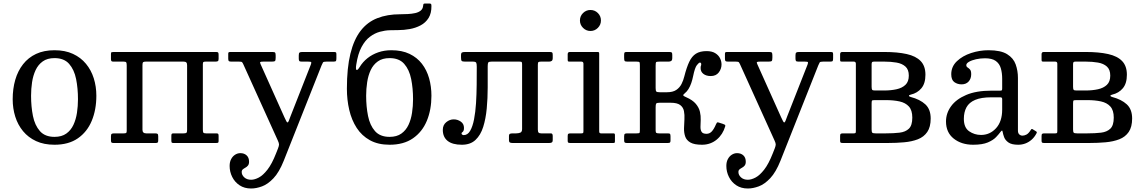

<svg xmlns="http://www.w3.org/2000/svg" viewBox="-20 -817 6518 1097"><path d="M157.5 -270Q157.5 -309 163.2 -347.2Q169 -385.5 183.5 -416.5Q198 -447.5 224.2 -466.2Q250.5 -485 291.5 -485Q346 -485 375 -452Q404 -419 414.8 -365.5Q425.5 -312 425.5 -250Q425.5 -211 419.8 -172.8Q414 -134.5 399.5 -103.5Q385 -72.5 358.8 -53.8Q332.5 -35 291.5 -35Q237 -35 208 -68Q179 -101 168.2 -154.5Q157.5 -208 157.5 -270ZM52.5 -250Q52.5 -197.5 67.2 -150.5Q82 -103.5 111.8 -67.5Q141.5 -31.5 186.2 -10.8Q231 10 291.5 10Q372 10 425 -26.8Q478 -63.5 504.2 -126.8Q530.5 -190 530.5 -270Q530.5 -322.5 515.8 -369.5Q501 -416.5 471.2 -452.5Q441.5 -488.5 396.8 -509.2Q352 -530 291.5 -530Q231 -530 186.2 -509Q141.5 -488 111.8 -450Q82 -412 67.2 -361Q52.5 -310 52.5 -250Z M794 -75.5V-445.5Q794 -458.5 798 -461.8Q802 -465 814 -465H1028Q1039.5 -465 1044.2 -460.5Q1049 -456 1049 -444.5V-74.5Q1049 -61.5 1045 -58.2Q1041 -55 1029 -55H971.5Q963.5 -55 961.2 -52Q959 -49 959 -40.5V-15.5Q959 -7.5 960.5 -3.8Q962 0 970 0H1213.5Q1222 0 1225.5 -1.5Q1229 -3 1229 -11V-40Q1229 -48.5 1226.8 -51.8Q1224.5 -55 1216 -55H1157Q1144 -55 1141.5 -59.8Q1139 -64.5 1139 -77.5V-451Q1139 -460.5 1142.8 -462.8Q1146.5 -465 1156 -465H1211Q1221 -465 1225 -467.8Q1229 -470.5 1229 -481V-504Q1229 -513.5 1226.5 -516.8Q1224 -520 1215 -520H629.5Q621.5 -520 617.8 -518.8Q614 -517.5 614 -509V-480Q614 -471.5 616.5 -468.2Q619 -465 627 -465H686Q699 -465 701.5 -460.2Q704 -455.5 704 -442.5V-69Q704 -59.5 700.5 -57.2Q697 -55 687 -55H632Q622.5 -55 618.2 -52.2Q614 -49.5 614 -39V-16Q614 -6.5 616.5 -3.2Q619 0 628 0H870Q878.5 0 881.2 -3Q884 -6 884 -15V-38Q884 -49 880.2 -52Q876.5 -55 866.5 -55H815Q794 -55 794 -75.5Z M1292 131Q1292 164.5 1306.8 194Q1321.5 223.5 1349 241.8Q1376.5 260 1415 260Q1444 260 1477.2 247.8Q1510.5 235.5 1542.8 201.2Q1575 167 1601 102L1817.5 -444Q1822.5 -456 1825.5 -460.5Q1828.5 -465 1845.5 -465H1886.5Q1898 -465 1900 -469.5Q1902 -474 1902 -485V-508Q1902 -516.5 1898.5 -518.2Q1895 -520 1886.5 -520H1707.5Q1695 -520 1691 -516.5Q1687 -513 1687 -500V-483Q1687 -473 1689.8 -469Q1692.5 -465 1703.5 -465H1739.5Q1755.5 -465 1757.8 -462Q1760 -459 1756 -448L1640 -153Q1633.5 -135.5 1630 -126.5Q1626.5 -117.5 1622.5 -117.5Q1619.5 -117.5 1615.8 -124.8Q1612 -132 1605 -147L1469 -450Q1464 -460.5 1467.5 -462.8Q1471 -465 1486.5 -465H1533.5Q1548 -465 1551.5 -468.8Q1555 -472.5 1555 -487.5V-500Q1555 -513 1551.8 -516.5Q1548.5 -520 1536.5 -520H1297.5Q1290.5 -520 1287.2 -518.5Q1284 -517 1284 -510V-482Q1284 -471.5 1287.2 -468.2Q1290.5 -465 1301.5 -465H1344.5Q1359.5 -465 1362.8 -462Q1366 -459 1370.5 -449L1567 -15Q1574 0 1574.2 7.8Q1574.5 15.5 1568.5 31L1557 60Q1533.5 120 1508 152.5Q1482.5 185 1458.5 197.5Q1434.5 210 1415 210Q1390.5 210 1375.8 196.5Q1361 183 1361 166Q1361 156 1367.2 150.8Q1373.5 145.5 1382 141Q1390.5 136.5 1396.8 128.8Q1403 121 1403 107Q1403 83.5 1389.2 70.8Q1375.5 58 1353 58Q1337.5 58 1323.5 66.8Q1309.5 75.5 1300.8 91.8Q1292 108 1292 131Z M2072 -270Q2072 -309 2077.8 -347.2Q2083.5 -385.5 2098 -416.5Q2112.5 -447.5 2138.8 -466.2Q2165 -485 2206 -485Q2260.5 -485 2289.5 -452Q2318.5 -419 2329.2 -365.5Q2340 -312 2340 -250Q2340 -211 2334.2 -172.8Q2328.5 -134.5 2314 -103.5Q2299.5 -72.5 2273.2 -53.8Q2247 -35 2206 -35Q2151.5 -35 2122.5 -68Q2093.5 -101 2082.8 -154.5Q2072 -208 2072 -270ZM2445 -782.5Q2445 -791.5 2442.8 -794.2Q2440.5 -797 2432 -797H2411.5Q2401.5 -797 2400 -794.5Q2398.5 -792 2397.5 -783.5Q2396 -766.5 2383.8 -756.5Q2371.5 -746.5 2352.2 -742.2Q2333 -738 2310.5 -736.8Q2288 -735.5 2266 -735.5Q2192.5 -735.5 2135.8 -713.2Q2079 -691 2040.5 -641.2Q2002 -591.5 1982 -510Q1962 -428.5 1962 -310Q1962 -246.5 1975.5 -188.8Q1989 -131 2018 -86.2Q2047 -41.5 2093.5 -15.8Q2140 10 2206 10Q2286.5 10 2339.5 -26.8Q2392.5 -63.5 2418.8 -126.8Q2445 -190 2445 -270Q2445 -322.5 2431.8 -369.5Q2418.5 -416.5 2390.8 -452.5Q2363 -488.5 2319.8 -509.2Q2276.5 -530 2216 -530Q2175.5 -530 2141 -518Q2106.5 -506 2079.5 -484.5Q2052.5 -463 2035 -434Q2021.5 -412.5 2016.5 -418Q2011.5 -423.5 2015.5 -447.5Q2025 -510 2045.8 -548.5Q2066.5 -587 2093.8 -607.2Q2121 -627.5 2150.5 -635.5Q2180 -643.5 2207.2 -644.2Q2234.5 -645 2255 -645Q2287.5 -645 2321 -651Q2354.5 -657 2383 -672Q2411.5 -687 2428.5 -714Q2445.5 -741 2445 -782.5Z M2510 -75Q2510 -34 2537.5 -12Q2565 10 2619 10Q2667.5 10 2696.8 -17.5Q2726 -45 2740.8 -91.8Q2755.5 -138.5 2761 -197Q2766.5 -255.5 2766.5 -318Q2766.5 -380.5 2766.5 -439Q2766.5 -455 2769.8 -460Q2773 -465 2789 -465H2948Q2959.5 -465 2961.2 -461.5Q2963 -458 2963 -448V-80Q2963 -63 2952.5 -59Q2942 -55 2929 -55H2911Q2897 -55 2892.5 -52Q2888 -49 2888 -41V-16Q2888 -6.5 2892.8 -3.2Q2897.5 0 2908 0H3118Q3128.5 0 3133.2 -3.5Q3138 -7 3138 -16V-39Q3138 -46 3136 -50.5Q3134 -55 3127 -55H3072Q3061 -55 3057 -59.8Q3053 -64.5 3053 -77V-447Q3053 -459.5 3056.5 -462.2Q3060 -465 3072 -465H3117Q3126.5 -465 3132.2 -469Q3138 -473 3138 -486V-503Q3138 -514.5 3134.8 -517.2Q3131.5 -520 3120 -520H2639Q2625.5 -520 2619.8 -517.2Q2614 -514.5 2614 -500V-490Q2614 -474 2617.5 -469.5Q2621 -465 2636.5 -465H2680.5Q2697.5 -465 2700.8 -458.8Q2704 -452.5 2704 -435.5Q2704 -386.5 2703.5 -332.5Q2703 -278.5 2699.8 -227.5Q2696.5 -176.5 2688.5 -135.2Q2680.5 -94 2666.2 -69.5Q2652 -45 2629 -45Q2625.5 -45 2621.2 -47.5Q2617 -50 2617 -55Q2617 -58.5 2620.5 -60.8Q2624 -63 2627.5 -68.2Q2631 -73.5 2631 -86Q2631 -109.5 2612.8 -122.2Q2594.5 -135 2572 -135Q2549.5 -135 2529.8 -119Q2510 -103 2510 -75Z M3293.5 -700Q3293.5 -675.5 3311.2 -657.8Q3329 -640 3353.5 -640Q3378.5 -640 3396 -657.8Q3413.5 -675.5 3413.5 -700Q3413.5 -725 3396 -742.5Q3378.5 -760 3353.5 -760Q3329 -760 3311.2 -742.5Q3293.5 -725 3293.5 -700ZM3301.5 -465Q3313.5 -465 3313.5 -453V-69Q3313.5 -61 3312 -58Q3310.5 -55 3302 -55H3240Q3231 -55 3227.2 -52.5Q3223.5 -50 3223.5 -40V-12Q3223.5 -4 3227 -2Q3230.5 0 3239 0H3484Q3491 0 3492.2 -2.5Q3493.5 -5 3493.5 -12V-45Q3493.5 -52 3491 -53.5Q3488.5 -55 3481.5 -55H3414Q3408 -55 3405.8 -57.8Q3403.5 -60.5 3403.5 -67V-509.5Q3403.5 -516 3401.8 -518Q3400 -520 3394 -520H3235.5Q3223.5 -520 3223.5 -507V-477Q3223.5 -469.5 3225 -467.2Q3226.5 -465 3234 -465Z M4123.5 -95Q4125.5 -101.5 4122 -104Q4118.5 -106.5 4111 -109L4086 -117Q4078.5 -119.5 4075.8 -115.8Q4073 -112 4070.5 -106Q4059.5 -80 4047 -66.2Q4034.5 -52.5 4017 -52.5Q3996 -52.5 3989 -63.2Q3982 -74 3982.2 -92Q3982.5 -110 3983.5 -132.2Q3984.5 -154.5 3979.2 -178Q3974 -201.5 3955.8 -223.5Q3937.5 -245.5 3899.5 -262Q3893.5 -265 3889.5 -267Q3885.5 -269 3884.2 -271.5Q3883 -274 3885 -276.8Q3887 -279.5 3892.5 -284Q3904.5 -293.5 3913.8 -308.5Q3923 -323.5 3929.5 -342.2Q3936 -361 3940 -381Q3950 -430.5 3961.8 -445Q3973.5 -459.5 3978.5 -459.5Q3986.5 -459.5 3986.5 -450Q3986.5 -446.5 3986 -444.5Q3985.5 -442.5 3984.8 -441Q3984 -439.5 3983.5 -436.5Q3983 -433.5 3983 -428Q3983 -407 3999 -394.8Q4015 -382.5 4041 -382.5Q4071 -382.5 4086.8 -403.2Q4102.5 -424 4102.5 -448.5Q4102.5 -467 4093.8 -484.5Q4085 -502 4066.2 -513.5Q4047.5 -525 4017 -525Q3979.5 -525 3956.2 -510.2Q3933 -495.5 3918 -463.8Q3903 -432 3890 -381Q3884.5 -358 3874 -337.2Q3863.5 -316.5 3844 -303.2Q3824.5 -290 3791 -290H3749.5Q3733.5 -290 3729.8 -294.2Q3726 -298.5 3726 -314V-441.5Q3726 -459 3729 -462Q3732 -465 3749.5 -465H3800Q3809.5 -465 3815.2 -469Q3821 -473 3821 -486V-503Q3821 -514.5 3817.8 -517.2Q3814.5 -520 3803 -520H3560Q3550.5 -520 3548.2 -516.5Q3546 -513 3546 -503V-487.5Q3546 -474 3548.5 -469.5Q3551 -465 3564 -465H3616.5Q3632.5 -465 3634.2 -461Q3636 -457 3636 -441V-76.5Q3636 -61.5 3634.2 -58.2Q3632.5 -55 3617 -55H3564Q3553.5 -55 3549.8 -52Q3546 -49 3546 -37.5V-16Q3546 -6.5 3549 -3.2Q3552 0 3561.5 0H3794.5Q3804.5 0 3807.8 -2.5Q3811 -5 3811 -14.5V-37Q3811 -48 3808.5 -51.5Q3806 -55 3795.5 -55H3746Q3734 -55 3730 -57.8Q3726 -60.5 3726 -72V-204Q3726 -220.5 3729.2 -225.2Q3732.5 -230 3749 -230H3811Q3849 -230 3866.2 -217Q3883.5 -204 3887.8 -182.5Q3892 -161 3890.5 -135.5Q3889 -110 3888.2 -84.5Q3887.5 -59 3894.8 -37.5Q3902 -16 3924.2 -3Q3946.5 10 3991 10Q4016 10 4037.2 2.2Q4058.5 -5.5 4075.5 -19.8Q4092.5 -34 4104.8 -53.2Q4117 -72.5 4123.5 -95Z M4130 131Q4130 164.5 4144.8 194Q4159.5 223.5 4187 241.8Q4214.5 260 4253 260Q4282 260 4315.2 247.8Q4348.5 235.5 4380.8 201.2Q4413 167 4439 102L4655.5 -444Q4660.5 -456 4663.5 -460.5Q4666.5 -465 4683.5 -465H4724.5Q4736 -465 4738 -469.5Q4740 -474 4740 -485V-508Q4740 -516.5 4736.5 -518.2Q4733 -520 4724.5 -520H4545.5Q4533 -520 4529 -516.5Q4525 -513 4525 -500V-483Q4525 -473 4527.8 -469Q4530.5 -465 4541.5 -465H4577.5Q4593.5 -465 4595.8 -462Q4598 -459 4594 -448L4478 -153Q4471.5 -135.5 4468 -126.5Q4464.5 -117.5 4460.5 -117.5Q4457.5 -117.5 4453.8 -124.8Q4450 -132 4443 -147L4307 -450Q4302 -460.5 4305.5 -462.8Q4309 -465 4324.5 -465H4371.5Q4386 -465 4389.5 -468.8Q4393 -472.5 4393 -487.5V-500Q4393 -513 4389.8 -516.5Q4386.5 -520 4374.5 -520H4135.5Q4128.5 -520 4125.2 -518.5Q4122 -517 4122 -510V-482Q4122 -471.5 4125.2 -468.2Q4128.5 -465 4139.5 -465H4182.5Q4197.5 -465 4200.8 -462Q4204 -459 4208.5 -449L4405 -15Q4412 0 4412.2 7.8Q4412.5 15.5 4406.5 31L4395 60Q4371.5 120 4346 152.5Q4320.5 185 4296.5 197.5Q4272.5 210 4253 210Q4228.5 210 4213.8 196.5Q4199 183 4199 166Q4199 156 4205.2 150.8Q4211.5 145.5 4220 141Q4228.5 136.5 4234.8 128.8Q4241 121 4241 107Q4241 83.5 4227.2 70.8Q4213.5 58 4191 58Q4175.5 58 4161.5 66.8Q4147.5 75.5 4138.8 91.8Q4130 108 4130 131Z M4858 -465Q4870 -465 4870 -453V-69Q4870 -61 4868.5 -58Q4867 -55 4858.5 -55H4796.5Q4787.5 -55 4783.8 -52.5Q4780 -50 4780 -40V-12Q4780 -4 4783.5 -2Q4787 0 4795.5 0H5052.5Q5101.5 0 5145.8 -4Q5190 -8 5224.2 -21.2Q5258.5 -34.5 5278 -63Q5297.5 -91.5 5297.5 -140Q5297.5 -192.5 5267 -220.8Q5236.5 -249 5183 -263Q5174 -265.5 5173.5 -269.8Q5173 -274 5184 -276.5Q5221 -285 5244.2 -312.5Q5267.5 -340 5267.5 -390Q5267.5 -440 5240.2 -468.2Q5213 -496.5 5160.5 -508.2Q5108 -520 5032.5 -520H4792Q4780 -520 4780 -507V-477Q4780 -469.5 4781.5 -467.2Q4783 -465 4790.5 -465ZM4960 -449Q4960 -458.5 4962.5 -461.8Q4965 -465 4974 -465H5032.5Q5070.5 -465 5102.2 -459.5Q5134 -454 5153.2 -436.8Q5172.5 -419.5 5172.5 -385Q5172.5 -350.5 5153.2 -332.2Q5134 -314 5102.2 -307Q5070.5 -300 5032.5 -300H4979Q4966 -300 4963 -304.2Q4960 -308.5 4960 -322ZM4960 -224Q4960 -239 4962 -242Q4964 -245 4979 -245H5042.5Q5085.5 -245 5119.5 -237.5Q5153.5 -230 5173 -208.5Q5192.5 -187 5192.5 -145Q5192.5 -100.5 5173 -81.8Q5153.5 -63 5119.5 -59Q5085.5 -55 5042.5 -55H4983Q4967.5 -55 4963.8 -59Q4960 -63 4960 -77.5Z M5385 -123Q5385 -60 5429.2 -25Q5473.5 10 5540 10Q5593 10 5624 -3.2Q5655 -16.5 5671 -33.5Q5687 -50.5 5695 -61.5Q5702 -71 5704.8 -71Q5707.5 -71 5709 -62Q5711 -50 5717.2 -33Q5723.5 -16 5741.8 -3Q5760 10 5797.5 10H5798Q5818.5 10 5837.8 3Q5857 -4 5873.8 -18.5Q5890.5 -33 5902 -55Q5904.5 -60 5903.8 -62.2Q5903 -64.5 5899 -67L5881 -78Q5877.5 -81 5874.8 -80Q5872 -79 5869.5 -74.5Q5856.5 -54 5844.5 -48Q5832.5 -42 5822 -42Q5811.5 -42 5803.8 -49Q5796 -56 5796 -71V-372Q5796 -412.5 5783.2 -448.8Q5770.5 -485 5734.2 -507.5Q5698 -530 5628 -530Q5577.5 -530 5528.5 -514Q5479.5 -498 5447.2 -467.2Q5415 -436.5 5415 -393Q5415 -360 5433 -347.5Q5451 -335 5474 -335Q5499.5 -335 5514.2 -351.2Q5529 -367.5 5529 -393Q5529 -412.5 5522 -420Q5515 -427.5 5508 -431.8Q5501 -436 5501 -445Q5501 -455 5516.5 -464Q5532 -473 5556.5 -478.5Q5581 -484 5608 -484Q5648 -484 5669.2 -468.8Q5690.5 -453.5 5698.2 -427Q5706 -400.5 5706 -367V-312Q5706 -303 5703.8 -301Q5701.5 -299 5693 -299H5644Q5558 -299 5500.5 -274.5Q5443 -250 5414 -210Q5385 -170 5385 -123ZM5487 -138Q5487 -176.5 5502 -204Q5517 -231.5 5551.5 -246.2Q5586 -261 5644 -261H5696Q5706 -261 5706 -251V-191Q5706 -123 5671 -84.5Q5636 -46 5585 -46Q5547.5 -46 5517.2 -67Q5487 -88 5487 -138Z M6009 -465Q6021 -465 6021 -453V-69Q6021 -61 6019.5 -58Q6018 -55 6009.5 -55H5947.5Q5938.5 -55 5934.8 -52.5Q5931 -50 5931 -40V-12Q5931 -4 5934.5 -2Q5938 0 5946.5 0H6203.5Q6252.5 0 6296.8 -4Q6341 -8 6375.2 -21.2Q6409.5 -34.5 6429 -63Q6448.5 -91.5 6448.5 -140Q6448.5 -192.5 6418 -220.8Q6387.5 -249 6334 -263Q6325 -265.5 6324.5 -269.8Q6324 -274 6335 -276.5Q6372 -285 6395.2 -312.5Q6418.5 -340 6418.5 -390Q6418.5 -440 6391.2 -468.2Q6364 -496.5 6311.5 -508.2Q6259 -520 6183.5 -520H5943Q5931 -520 5931 -507V-477Q5931 -469.5 5932.5 -467.2Q5934 -465 5941.5 -465ZM6111 -449Q6111 -458.5 6113.5 -461.8Q6116 -465 6125 -465H6183.5Q6221.5 -465 6253.2 -459.5Q6285 -454 6304.2 -436.8Q6323.5 -419.5 6323.5 -385Q6323.5 -350.5 6304.2 -332.2Q6285 -314 6253.2 -307Q6221.5 -300 6183.5 -300H6130Q6117 -300 6114 -304.2Q6111 -308.5 6111 -322ZM6111 -224Q6111 -239 6113 -242Q6115 -245 6130 -245H6193.5Q6236.5 -245 6270.5 -237.5Q6304.5 -230 6324 -208.5Q6343.5 -187 6343.5 -145Q6343.5 -100.5 6324 -81.8Q6304.5 -63 6270.5 -59Q6236.5 -55 6193.5 -55H6134Q6118.5 -55 6114.8 -59Q6111 -63 6111 -77.5Z"/></svg>

Font: Besley
Style: Regular
Weight: 400
Designer: Owen Earl
Foundry: indestructible type*
Version: Version 4.000